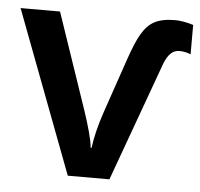

<svg xmlns="http://www.w3.org/2000/svg" viewBox="-44 -593 666 639"><g transform="rotate(5 288.5 -273.5)"><path d="M517.1 -546.9C487.8 -546.9 464.4 -542.5 447.3 -533.2C412.1 -514.6 393.1 -474.1 369.1 -405.8L305.2 -219.2C290 -174.8 279.8 -130.9 275.9 -99.1H272.9C270.5 -127 257.8 -170.4 242.2 -217.8L131.8 -542H0L205.1 0H344.2L483.9 -384.8C496.1 -421.4 510.7 -445.8 540 -445.8C550.3 -445.8 564.9 -443.4 577.1 -438V-536.1C558.1 -542.5 532.7 -546.9 517.1 -546.9Z"/></g></svg>

Font: Noto Reveo Sans
Style: Regular
Weight: 600
Designer: Monotype Design Team
Foundry: Monotype Imaging Inc.
Version: Version 2.007